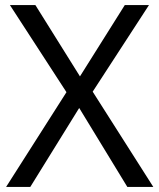

<svg xmlns="http://www.w3.org/2000/svg" viewBox="-20 -734 626 754"><path d="M582 0H480L291 -310L99 0H4L241 -372L19 -714H119L294 -434L470 -714H565L344 -374Z"/></svg>

Font: Noto Sans Old South Arabian
Style: Regular
Weight: 400
Designer: Monotype Design Team
Foundry: Monotype Imaging Inc.
Version: Version 2.001; ttfautohint (v1.8.4.7-5d5b)